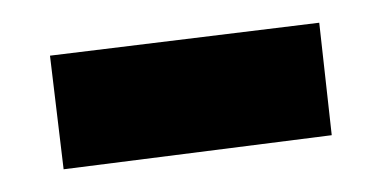

<svg xmlns="http://www.w3.org/2000/svg" viewBox="-20 -357 335 169"><path d="M24 -308 261 -337 272 -238 36 -208Z"/></svg>

Font: Piazzolla
Style: Bold
Weight: 700
Designer: Juan Pablo del Peral
Foundry: Huerta Tipografica
Version: Version 1.330